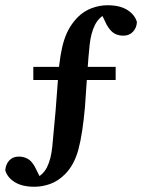

<svg xmlns="http://www.w3.org/2000/svg" viewBox="-28 -618 542 732"><path d="M99 -313V-363H413V-313ZM304 -328 296 -211Q287 -108 271 -48.5Q255 11 220 46Q194 72 164 83Q134 94 103 94Q57 94 28.5 76.5Q0 59 -8 31Q-6 8 7.5 -6.5Q21 -21 44 -21Q63 -21 78.5 -12Q94 -3 106 20L130 68L92 69Q134 54 151 20Q167 -12 171.5 -60.5Q176 -109 184 -196L194 -328Q200 -413 216.5 -465Q233 -517 269 -553Q292 -576 322 -587Q352 -598 382 -598Q429 -598 457.5 -580Q486 -562 494 -534Q493 -512 479 -497Q465 -482 442 -482Q423 -482 408 -490.5Q393 -499 379 -523L356 -571L394 -573Q351 -558 334 -523Q319 -493 314 -449Q309 -405 304 -328Z"/></svg>

Font: Lisu Bosa Black
Style: Regular
Weight: 900
Designer: David Morse, Annie Olsen, Victor Gaultney, Frank Grießhammer (Latin)
Foundry: SIL International
Version: Version 2.000